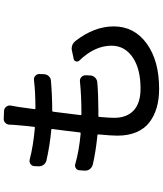

<svg xmlns="http://www.w3.org/2000/svg" viewBox="59 -893 882 1040"><g transform="rotate(-90 500.0 -373.0)"><path d="M692.4 -383.8Q684.6 -391.6 687.5 -402.3Q690.4 -413.1 701.2 -415L743.2 -423.8Q750 -425.8 756.8 -425.8Q782.2 -425.8 798.8 -404.3Q877 -302.7 877 -198.2Q877 -86.9 784.2 -19.5Q691.4 47.9 539.1 47.9Q483.4 47.9 438.5 35.2Q393.6 22.5 358.4 -3.9Q323.2 -30.3 304.2 -74.7Q285.2 -119.1 285.2 -178.7Q285.2 -208 292 -281.2Q292 -286.1 288.1 -286.1Q194.3 -295.9 127.9 -311.5Q113.3 -315.4 104 -327.6Q94.7 -339.8 95.7 -355.5L97.7 -382.8Q97.7 -395.5 108.4 -402.8Q119.1 -410.2 131.8 -406.2Q202.1 -385.7 297.9 -377Q301.8 -377 302.7 -380.9Q310.5 -451.2 321.3 -531.2Q322.3 -536.1 317.4 -536.1Q232.4 -543.9 150.4 -562.5Q135.7 -566.4 127 -578.6Q118.2 -590.8 119.1 -605.5L120.1 -627.9Q121.1 -641.6 131.8 -648.9Q142.6 -656.2 155.3 -653.3Q228.5 -633.8 329.1 -625Q333 -625 333 -629.9Q338.9 -676.8 341.8 -717.8Q344.7 -746.1 344.7 -761.7Q344.7 -775.4 354.5 -785.2Q363.3 -793.9 376 -793.9Q377 -793.9 377.9 -793.9L419.9 -792Q433.6 -791 441.9 -780.3Q450.2 -769.5 448.2 -755.9Q444.3 -738.3 440.4 -711.9L428.7 -626Q427.7 -622.1 432.6 -622.1Q520.5 -622.1 585.9 -629.9Q599.6 -631.8 609.4 -623Q619.1 -614.3 619.1 -600.6L618.2 -575.2Q617.2 -560.5 607.4 -549.8Q597.7 -539.1 583 -538.1Q502.9 -531.2 419.9 -531.2Q416 -531.2 415 -526.4Q405.3 -450.2 396.5 -377.9Q396.5 -373 400.4 -373H410.2Q501 -373 578.1 -380.9Q591.8 -382.8 602.1 -373.5Q612.3 -364.3 612.3 -350.6L611.3 -325.2Q610.4 -310.5 600.6 -299.8Q590.8 -289.1 575.2 -287.1Q504.9 -281.2 424.8 -281.2H391.6Q386.7 -281.2 386.7 -276.4Q381.8 -221.7 381.8 -195.3Q381.8 -127 421.9 -89.8Q461.9 -52.7 540 -52.7Q647.5 -52.7 710 -95.7Q772.5 -138.7 772.5 -210Q772.5 -300.8 692.4 -383.8Z"/></g></svg>

Font: Gen Jyuu GothicL Medium
Style: Regular
Weight: 500
Designer: [Source Han Sans]
Ryoko NISHIZUKA  (kana & ideographs); Paul D. Hunt (Latin, Greek & Cyrillic); Wenlong ZHANG  (bopomofo
Version: Version 1.002.20150607